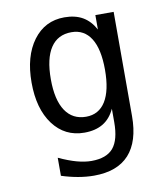

<svg xmlns="http://www.w3.org/2000/svg" viewBox="-75 -527 651 767"><g transform="rotate(-10 250.0 -143.0)"><path d="M361.3 -230.5Q361.3 -314.5 334 -357.9Q306.6 -401.4 254.9 -401.4Q199.2 -401.4 170.4 -357.9Q141.6 -314.5 141.6 -230.5Q141.6 -146.5 170.9 -102.5Q200.2 -58.6 254.9 -58.6Q306.6 -58.6 334 -102.5Q361.3 -146.5 361.3 -230.5ZM435.5 -29.3Q435.5 73.2 387.7 126Q339.8 178.7 245.1 178.7Q214.8 178.7 181.2 172.9Q147.5 167 114.3 156.2V83Q154.3 101.6 186.5 110.4Q218.8 119.1 245.1 119.1Q306.6 119.1 334 86.4Q361.3 53.7 361.3 -17.6V-21.5V-72.3Q343.8 -34.2 313 -15.6Q282.2 2.9 237.3 2.9Q158.2 2.9 110.8 -60.5Q63.5 -124 63.5 -230.5Q63.5 -336.9 110.8 -400.9Q158.2 -464.8 237.3 -464.8Q281.2 -464.8 311.5 -447.3Q341.8 -429.7 361.3 -393.6V-452.1H435.5Z"/></g></svg>

Font: BabelStone Xiangqi
Style: Regular
Weight: 400
Designer: Andrew West
Foundry: BabelStone
Version: Version 11.000 June 09, 2018